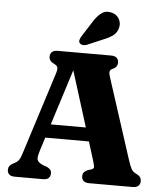

<svg xmlns="http://www.w3.org/2000/svg" viewBox="-61 -988 886 1041"><g transform="rotate(5 382.0 -467.5)"><path d="M178 -299.5H477.5L479 -225.5H176ZM252.5 -34.5Q252.5 -18.5 242.5 -9.2Q232.5 0 211.5 0H59Q38 0 28 -9.2Q18 -18.5 18 -34.5Q18 -45.5 23.2 -53.5Q28.5 -61.5 41 -69L54.5 -76Q68 -83.5 75.8 -95.5Q83.5 -107.5 93.5 -140.5L231.5 -574Q239.5 -598.5 237 -609.5Q234.5 -620.5 217 -628.5Q203 -635 196.5 -643.8Q190 -652.5 190 -665.5Q190 -681.5 200.2 -690.8Q210.5 -700 231.5 -700H521Q542 -700 552.2 -690.8Q562.5 -681.5 562.5 -665.5Q562.5 -652 555.8 -643Q549 -634 535 -628Q523 -623 521 -613Q519 -603 525.5 -583.5L667 -146Q677.5 -113 686.2 -97.2Q695 -81.5 711 -74.5Q728.5 -65.5 734.8 -57Q741 -48.5 741 -34.5Q741 -19 730.8 -9.5Q720.5 0 699.5 0H464Q442.5 0 432.5 -9.2Q422.5 -18.5 422.5 -34.5Q422.5 -47.5 429 -55.5Q435.5 -63.5 448.5 -69.5L471 -76.5Q483.5 -81.5 482 -92Q480.5 -102.5 473.5 -126L317.5 -624.5L333.5 -631L182 -153.5Q175 -131 173.2 -117.2Q171.5 -103.5 178.8 -94Q186 -84.5 205.5 -75.5L227 -68.5Q239 -63 245.8 -55.2Q252.5 -47.5 252.5 -34.5ZM403 -869Q423.5 -903 447.2 -921.5Q471 -940 503 -932.5Q531.5 -926 544.8 -902.8Q558 -879.5 552 -856Q546.5 -829.5 527.2 -813.5Q508 -797.5 473.5 -784L384.5 -746Q374.5 -742.5 364 -743.5Q353.5 -744.5 347 -751.5Q341 -759.5 343.2 -768.8Q345.5 -778 351 -787.5Z"/></g></svg>

Font: Fraunces 28pt Soft Wonky
Style: Bold
Weight: 700
Version: Version 1.000;[b76b70a41]